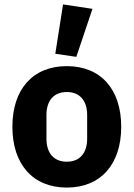

<svg xmlns="http://www.w3.org/2000/svg" viewBox="-20 -836 604 868"><path d="M398 -796 265 -816 230 -593 325 -579ZM282 12C436 12 528 -94 528 -263C528 -432 436 -537 282 -537C128 -537 36 -432 36 -263C36 -94 128 12 282 12ZM282 -105C224 -105 190 -143 190 -209V-316C190 -382 224 -420 282 -420C340 -420 374 -382 374 -316V-209C374 -143 340 -105 282 -105Z"/></svg>

Font: LVC Sans
Style: Bold
Weight: 700
Designer: Mike Abbink, Paul van der Laan, Pieter van Rosmalen
Foundry: Bold Monday
Version: Version 3.0